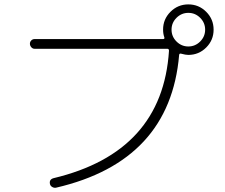

<svg xmlns="http://www.w3.org/2000/svg" viewBox="-20 -867 1040 887"><path d="M904.8 -784.7Q881.8 -807.6 850.1 -807.6Q818.4 -807.6 795.4 -784.7Q772.5 -761.7 772.5 -730Q772.5 -698.2 795.4 -675.3Q818.4 -652.3 850.1 -652.3Q881.8 -652.3 904.8 -675.3Q927.7 -698.2 927.7 -730Q927.7 -761.7 904.8 -784.7ZM139.6 -641.6Q130.9 -641.6 124.5 -648.9Q118.2 -656.2 118.2 -665Q118.2 -673.8 124.5 -680.2Q130.9 -686.5 139.6 -686.5H733.4Q741.2 -686.5 739.3 -694.3Q733.4 -710 733.4 -730.5Q733.4 -778.3 767.6 -812.5Q801.8 -846.7 850.1 -846.7Q898.4 -846.7 932.6 -812.5Q966.8 -778.3 966.8 -730Q966.8 -681.6 932.6 -647.5Q898.4 -613.3 849.6 -613.3Q837.9 -613.3 816.4 -619.1Q808.6 -621.1 807.6 -613.3Q765.6 -122.1 239.3 0Q230.5 2 221.7 -2.9Q212.9 -7.8 210.9 -16.6Q206.1 -38.1 227.5 -43.9Q730.5 -164.1 760.7 -632.8Q760.7 -641.6 752.9 -641.6Z"/></svg>

Font: Rounded-X Mgen+ 2m light
Style: Regular
Weight: 200
Designer: [Source Han Sans]
Ryoko NISHIZUKA  (kana & ideographs); Paul D. Hunt (Latin, Greek & Cyrillic); Wenlong ZHANG  (bopomofo
Version: Version 1.059.20150602